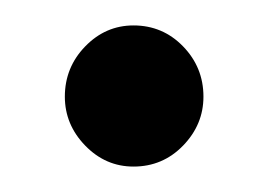

<svg xmlns="http://www.w3.org/2000/svg" viewBox="-20 -122 212 151"><path d="M140 -46Q140 -24 124 -7.5Q108 9 85 9Q63 9 47 -7.5Q31 -24 31 -46Q31 -69 47 -85.5Q63 -102 85 -102Q108 -102 124 -85.5Q140 -69 140 -46Z"/></svg>

Font: GFS Gazis
Style: Regular
Weight: 400
Designer: George Matthiopoulos
Foundry: George Matthiopoulos
Version: Version 1.0